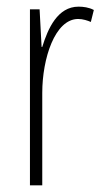

<svg xmlns="http://www.w3.org/2000/svg" viewBox="-20 -557 311 577"><path d="M216 -537C153 -537 124 -471 107 -416H105L99 -529H70V0H107V-278C107 -381 145 -500 215 -500C229 -500 244 -495 253 -491L262 -527C247 -535 230 -537 216 -537Z"/></svg>

Font: Noto Sans Hebrew ExtraCondensed ExtraLight
Style: Regular
Weight: 200
Width: 2
Designer: Monotype Design Team
Foundry: Monotype Imaging Inc.
Version: Version 2.004